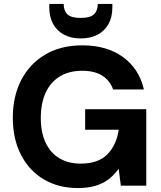

<svg xmlns="http://www.w3.org/2000/svg" viewBox="-20 -942 818 974"><path d="M375 12Q276 12 201.5 -32.5Q127 -77 86 -157.5Q45 -238 45 -345Q45 -453 87.5 -535.5Q130 -618 209 -665Q288 -712 398 -712Q522 -712 604 -652.5Q686 -593 710 -488H554Q538 -533 499 -558Q460 -583 397 -583Q330 -583 283 -554Q236 -525 211.5 -471.5Q187 -418 187 -344Q187 -270 211.5 -218Q236 -166 281.5 -139Q327 -112 389 -112Q480 -112 526 -160.5Q572 -209 582 -284H412V-388H722V0H593L582 -86Q560 -55 531.5 -33Q503 -11 464.5 0.5Q426 12 375 12ZM389 -747Q341 -747 305 -766Q269 -785 249.5 -820.5Q230 -856 230 -904V-922H303Q303 -888 322 -869.5Q341 -851 389 -851Q438 -851 457 -869.5Q476 -888 476 -922H550V-904Q550 -855 530 -819.5Q510 -784 474 -765.5Q438 -747 389 -747Z"/></svg>

Font: DM Sans 20pt ExtraBold
Style: Regular
Weight: 800
Version: Version 4.004;gftools[0.9.30]